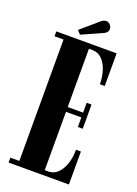

<svg xmlns="http://www.w3.org/2000/svg" viewBox="-157 -898 688 963"><g transform="rotate(20 187.0 -417.0)"><path d="M18.5 0V-26H66.5V-674H18.5V-700H340.5V-525.5H314.5Q314.5 -566 303.2 -599.8Q292 -633.5 271 -653.8Q250 -674 221 -674H202V-363H284V-415.5H310V-286.5H284V-337.5H202V-26H221Q250 -26 271 -46.5Q292 -67 303.2 -101.2Q314.5 -135.5 314.5 -176H340.5V0ZM135.5 -725 118 -744 208.5 -822Q223 -834.5 236 -834.5Q253.5 -834.5 263 -817.5Q267 -810.5 267 -803Q267 -782 240 -771.5Z"/></g></svg>

Font: Imbue 50pt ExtraBold
Style: Regular
Weight: 800
Designer: Tyler Finck
Foundry: Etcetera Type Company
Version: Version 1.102; ttfautohint (v1.8.3)